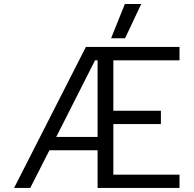

<svg xmlns="http://www.w3.org/2000/svg" viewBox="-20 -932 960 952"><path d="M530.8 -742.2 599.1 -912.1H680.2L600.1 -742.2ZM49.8 0 405.8 -699.2H870.1V-632.8H542V-382.8H777.8V-316.9H542V-65.9H870.1V0H463.9V-187H225.1L129.9 0ZM258.8 -252.9H463.9V-632.8H451.2Z"/></svg>

Font: Prompt Light
Style: Regular
Weight: 300
Designer: Katatrad Team
Foundry: CadsonDemak
Version: Version 1.000;PS 001.000;hotconv 1.0.88;makeotf.lib2.5.64775